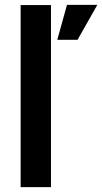

<svg xmlns="http://www.w3.org/2000/svg" viewBox="-20 -771 421 791"><path d="M65 0V-750H190V0ZM216 -607 256 -751H381L299.5 -607Z"/></svg>

Font: Urbanist
Style: Bold
Weight: 700
Designer: Corey Hu
Foundry: Corey Hu
Version: Version 1.330; ttfautohint (v1.8.4.7-5d5b)